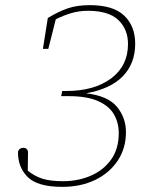

<svg xmlns="http://www.w3.org/2000/svg" viewBox="-20 -712 553 747"><path d="M222 15Q126 15 87.5 -23.5Q49 -62 50 -122Q55 -137 72 -137Q79 -137 84 -132Q89 -127 89 -119L88 -48Q115 -26 146 -16.5Q177 -7 225 -7Q284 -7 333.5 -28.5Q383 -50 412.5 -91.5Q442 -133 442 -194Q442 -235 423 -267.5Q404 -300 361 -319Q318 -338 246 -338H218L222 -358H238Q347 -358 412.5 -407Q478 -456 478 -541Q478 -598 440.5 -634Q403 -670 322 -670Q288 -670 257.5 -661Q227 -652 197 -637L168 -522H147L166 -642Q207 -667 243.5 -679.5Q280 -692 329 -692Q421 -692 463.5 -651Q506 -610 506 -542Q506 -465 458 -415.5Q410 -366 315 -349Q400 -339 435 -296.5Q470 -254 470 -198Q470 -135 438 -87Q406 -39 350.5 -12Q295 15 222 15Z"/></svg>

Font: Source Serif Pro ExtraLight
Style: Italic
Weight: 200
Italic angle: -12°
Designer: Frank Grießhammer
Foundry: Adobe Systems Incorporated
Version: Version 3.001;hotconv 1.0.111;makeotfexe 2.5.65597